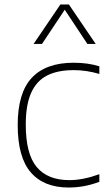

<svg xmlns="http://www.w3.org/2000/svg" viewBox="-20 -828 484 857"><path d="M59 -270Q59 -413.5 122 -480.8Q185 -548 309 -548Q372.5 -548 423.5 -532V-498Q365.5 -515 309.5 -515Q237 -515 189.8 -490.8Q142.5 -466.5 118.8 -413Q95 -359.5 95 -272Q95 -141 143.8 -82.5Q192.5 -24 290 -24Q350.5 -24 423.5 -50.5V-16.5Q356.5 9 286.5 9Q175.5 9 117.2 -58.8Q59 -126.5 59 -270ZM407 -632H370L269 -784.5L167.5 -632H130L249.5 -808H287.5Z"/></svg>

Font: Encode Sans Semi Expanded Thin
Style: Regular
Weight: 250
Width: 6
Designer: Multiple Designers
Foundry: Impallari Type
Version: Version 2.000